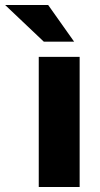

<svg xmlns="http://www.w3.org/2000/svg" viewBox="-92 -743 398 763"><path d="M224.5 -517V0H62V-517ZM99.5 -723H-71.5L82 -577.5H202.5Z"/></svg>

Font: Public Sans ExtraBold
Style: Regular
Weight: 800
Designer: The Public Sans Project Authors: Dan O. Williams and USWDS (Libre Franklin designed by Pablo Impallari and Rodrigo Fuenz
Version: Version 1.007